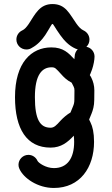

<svg xmlns="http://www.w3.org/2000/svg" viewBox="-20 -725 548 943"><path d="M75.2 104C95.7 150.4 165 198.2 244.6 198.2C373 198.2 441.9 97.7 441.9 -28.3C441.9 -73.7 434.6 -103.5 424.8 -123L418 -137.2C418 -140.6 420.4 -143.1 429.2 -166C436 -182.6 442.9 -205.1 442.9 -233.9L443.4 -280.8C443.4 -304.7 437.5 -325.7 428.2 -344.2C421.9 -356.9 421.4 -353 421.4 -356.9C421.4 -357.4 424.8 -362.8 432.1 -383.8C439.5 -404.8 444.3 -431.6 444.3 -447.3C444.3 -471.2 426.8 -491.2 404.3 -495.1C414.1 -504.4 419.4 -517.1 419.4 -530.8C419.4 -550.8 407.2 -567.9 390.1 -575.7C377.4 -581.5 366.7 -592.8 355 -609.4C320.8 -657.2 302.7 -705.1 237.8 -705.1C174.8 -705.1 153.3 -656.7 121.1 -607.4C109.9 -591.3 101.1 -581.1 89.4 -575.7C72.3 -567.9 60.5 -550.8 60.5 -530.8C60.5 -503.9 82.5 -481.9 109.9 -481.9C120.1 -481.9 129.4 -484.9 137.7 -490.7C164.6 -505.4 185.1 -527.8 202.1 -552.7C227.5 -591.8 232.9 -607.4 237.8 -607.4C242.2 -607.4 247.6 -592.3 275.9 -552.7C295.4 -525.4 318.8 -500.5 350.6 -486.3C354 -484.9 358.4 -483.4 361.8 -482.9C353 -474.1 346.7 -461.4 346.7 -447.3C346.7 -444.3 346.2 -439.5 345.2 -434.1C317.4 -463.9 291 -492.7 231.4 -492.2C134.3 -491.7 53.7 -418 53.7 -247.6C53.7 -91.8 111.3 0 228.5 0C280.3 0 312.5 -26.4 342.3 -58.6C343.3 -51.3 344.2 -41 344.2 -28.3C344.2 52.7 310.5 100.6 244.6 100.6C204.6 100.6 168.5 74.7 164.1 64.9C156.7 47.9 139.6 35.6 119.6 35.6C92.8 35.6 70.8 57.6 70.8 84.5C70.8 91.3 72.3 97.7 75.2 104ZM151.4 -247.6C151.4 -358.9 187 -394 232.4 -394.5C251.5 -394.5 253.4 -389.6 279.8 -361.3C292.5 -346.7 308.1 -331.1 332 -318.8L341.3 -300.3C344.7 -293.5 345.7 -289.1 345.7 -281.2L345.2 -234.4C345.2 -221.2 342.8 -212.4 338.4 -202.1C334 -190.4 329.6 -181.6 326.2 -172.4C309.1 -162.6 292 -147.9 277.3 -132.3C256.3 -108.9 245.6 -97.7 228.5 -97.7C176.8 -97.7 151.4 -137.7 151.4 -247.6Z"/></svg>

Font: Velvelyne Book
Style: Bold
Weight: 700
Designer: Manon Van der Borght et Mariel Nils
Foundry: Velvetyne
Version: Version 1.070;Glyphs 3.3.1 (3343)